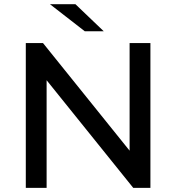

<svg xmlns="http://www.w3.org/2000/svg" viewBox="-20 -908 852 928"><path d="M104.7 -700H187.7L649.1 -126.7H606.4V-700H707V0H624L162.6 -573.3H205.3V0H104.7ZM221.6 -887.6H344.7L481.3 -757H389.6Z"/></svg>

Font: iiserrat Thin
Style: Regular
Weight: 100
Designer: Akira Ohta
Foundry: Akira Ohta
Version: Version 1.200;Glyphs 3.3.1 (3343)